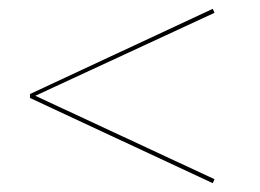

<svg xmlns="http://www.w3.org/2000/svg" viewBox="-20 -448 590 435"><path d="M60 -231 466 -42 462 -33 48 -226V-235L462 -428L466 -419Z"/></svg>

Font: Ysabeau Hairline
Style: Italic
Weight: 100
Italic angle: -12°
Designer: Christian Thalmann (Catharsis Fonts)
Version: Version 0.003